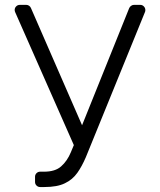

<svg xmlns="http://www.w3.org/2000/svg" viewBox="-20 -747 647 777"><path d="M121.8 -10.7V-31.6Q121.8 -40.1 127.8 -46.2Q133.9 -52.2 142.4 -52.2H158Q203.8 -52.2 227.6 -73.9Q252.1 -95.5 266.7 -130.7L278.8 -159.8L41.2 -698.2Q39.4 -702.8 39.4 -706.7Q39.4 -715.2 45.5 -721.2Q51.5 -727.3 60.4 -727.3H86.3Q92.3 -727.3 97.5 -723.9Q102.6 -720.5 105.1 -714.8L312.1 -240.1L502.8 -714.1Q505.3 -719.8 510.7 -723.5Q516 -727.3 522 -727.3H547.6Q556.1 -727.3 562.1 -721.1Q568.2 -714.8 568.2 -706.3Q568.2 -701.7 566.8 -698.5L327.4 -110.8Q311.4 -73.5 293 -47.6Q273.4 -19.9 242.5 -5.3Q211.6 9.9 159.8 9.9H142.4Q133.9 9.9 127.8 3.9Q121.8 -2.1 121.8 -10.7Z"/></svg>

Font: DeltaSans Light
Style: Regular
Weight: 300
Designer: Rasmus Andersson
Foundry: rsms
Version: Version 3.012